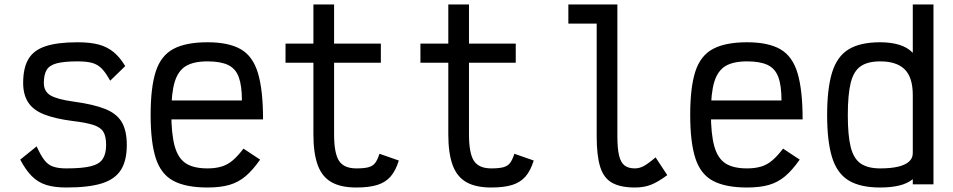

<svg xmlns="http://www.w3.org/2000/svg" viewBox="-20 -820 4240 854"><path d="M275 14Q222 14 185.5 2.5Q149 -9 121.5 -36.5Q94 -64 70 -110L143 -169Q160 -131 176.5 -109Q193 -87 216 -79Q239 -71 275 -71Q346 -71 384 -80.5Q422 -90 437 -113Q452 -136 452 -175Q452 -214 439.5 -234Q427 -254 394.5 -264.5Q362 -275 302 -282Q225 -292 176.5 -311Q128 -330 105.5 -364.5Q83 -399 83 -451Q83 -518 106.5 -557.5Q130 -597 183 -614.5Q236 -632 325 -632Q381 -632 418.5 -622Q456 -612 484.5 -589Q513 -566 537 -526L470 -461Q451 -496 433 -514.5Q415 -533 390.5 -540Q366 -547 325 -547Q266 -547 233 -538.5Q200 -530 187.5 -509Q175 -488 175 -451Q175 -413 205 -395.5Q235 -378 308 -368Q396 -356 447.5 -335.5Q499 -315 521.5 -277Q544 -239 544 -175Q544 -106 518 -64.5Q492 -23 433.5 -4.5Q375 14 275 14Z M903 14Q807 14 751.5 -15.5Q696 -45 673 -116Q650 -187 650 -309Q650 -432 673 -502.5Q696 -573 751.5 -602.5Q807 -632 903 -632Q997 -632 1051 -601Q1105 -570 1127.5 -494.5Q1150 -419 1150 -289H679V-373H1056Q1056 -439 1042 -477Q1028 -515 994.5 -531Q961 -547 903 -547Q841 -547 806.5 -526Q772 -505 757 -455.5Q742 -406 742 -318Q742 -224 757 -170Q772 -116 806.5 -93.5Q841 -71 903 -71Q938 -71 965 -79Q992 -87 1015 -106.5Q1038 -126 1063 -159L1137 -110Q1104 -63 1072 -36Q1040 -9 1000 2.5Q960 14 903 14Z M1565 14Q1496 14 1454 -10Q1412 -34 1393 -86.5Q1374 -139 1374 -223V-541H1250V-626H1374V-800H1466V-626H1674V-541H1466V-223Q1466 -138 1488 -104.5Q1510 -71 1565 -71Q1601 -71 1620 -76.5Q1639 -82 1649 -95.5Q1659 -109 1668 -136L1754 -106Q1740 -61 1717.5 -35Q1695 -9 1658.5 2.5Q1622 14 1565 14Z M2165 14Q2096 14 2054 -10Q2012 -34 1993 -86.5Q1974 -139 1974 -223V-541H1850V-626H1974V-800H2066V-626H2274V-541H2066V-223Q2066 -138 2088 -104.5Q2110 -71 2165 -71Q2201 -71 2220 -76.5Q2239 -82 2249 -95.5Q2259 -109 2268 -136L2354 -106Q2340 -61 2317.5 -35Q2295 -9 2258.5 2.5Q2222 14 2165 14Z M2804 14Q2740 14 2702.5 -7Q2665 -28 2649.5 -78Q2634 -128 2634 -214V-715H2508V-800H2726V-214Q2726 -160 2733.5 -128.5Q2741 -97 2758 -84Q2775 -71 2804 -71Q2824 -71 2843.5 -81.5Q2863 -92 2896 -120L2948 -41Q2906 -10 2875 2Q2844 14 2804 14Z M3303 14Q3207 14 3151.5 -15.5Q3096 -45 3073 -116Q3050 -187 3050 -309Q3050 -432 3073 -502.5Q3096 -573 3151.5 -602.5Q3207 -632 3303 -632Q3397 -632 3451 -601Q3505 -570 3527.5 -494.5Q3550 -419 3550 -289H3079V-373H3456Q3456 -439 3442 -477Q3428 -515 3394.5 -531Q3361 -547 3303 -547Q3241 -547 3206.5 -526Q3172 -505 3157 -455.5Q3142 -406 3142 -318Q3142 -224 3157 -170Q3172 -116 3206.5 -93.5Q3241 -71 3303 -71Q3338 -71 3365 -79Q3392 -87 3415 -106.5Q3438 -126 3463 -159L3537 -110Q3504 -63 3472 -36Q3440 -9 3400 2.5Q3360 14 3303 14Z M3895 14Q3806 14 3754.5 -17.5Q3703 -49 3681 -120Q3659 -191 3659 -308Q3659 -426 3681 -497.5Q3703 -569 3754.5 -600.5Q3806 -632 3895 -632Q3942 -632 3979 -621Q4016 -610 4040 -585V-800H4132V0H4040V-23Q4015 -3 3978.5 5.5Q3942 14 3895 14ZM3895 -71Q3942 -71 3974 -78.5Q4006 -86 4023 -101Q4040 -116 4040 -139V-397Q4040 -476 4004 -511.5Q3968 -547 3895 -547Q3840 -547 3808.5 -525.5Q3777 -504 3764 -452Q3751 -400 3751 -308Q3751 -217 3764 -165.5Q3777 -114 3808.5 -92.5Q3840 -71 3895 -71Z"/></svg>

Font: Victor Mono SemiBold
Style: Regular
Weight: 600
Monospace: yes
Designer: Rune Bjørnerås
Version: Version 1.561;gftools[0.9.30]